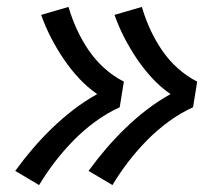

<svg xmlns="http://www.w3.org/2000/svg" viewBox="-20 -613 640 555"><path d="M305 -78 236 -119Q260 -152 286.5 -183Q313 -214 342.5 -242.5Q372 -271 404.5 -296Q437 -321 473 -341Q444 -361 420 -387Q396 -413 376 -442.5Q356 -472 339.5 -504Q323 -536 311 -570L390 -593Q400 -559 414.5 -527.5Q429 -496 448.5 -467.5Q468 -439 493.5 -416Q519 -393 550 -377L538 -303Q501 -286 467.5 -261.5Q434 -237 405 -207.5Q376 -178 351 -145.5Q326 -113 305 -78ZM93 -78 24 -119Q48 -152 74.5 -183Q101 -214 130.5 -242.5Q160 -271 192.5 -296Q225 -321 261 -341Q232 -361 208 -387Q184 -413 164 -442.5Q144 -472 127.5 -504Q111 -536 99 -570L178 -593Q188 -559 202.5 -527.5Q217 -496 236.5 -467.5Q256 -439 281.5 -416Q307 -393 338 -377L326 -303Q289 -286 255.5 -261.5Q222 -237 193 -207.5Q164 -178 139 -145.5Q114 -113 93 -78Z"/></svg>

Font: Iosevka SS04 Extended
Style: Italic
Weight: 400
Width: 7
Italic angle: -9°
Monospace: yes
Designer: Belleve Invis
Foundry: Belleve Invis
Version: Version 19.0.0; ttfautohint (v1.8.4)